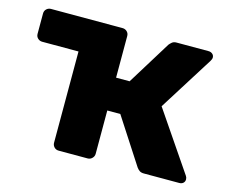

<svg xmlns="http://www.w3.org/2000/svg" viewBox="-79 -630 890 740"><g transform="rotate(15 365.5 -260.0)"><path d="M708 -33Q712 -27 712 -20Q712 -11 706 -5.5Q700 0 690 0H549Q538 0 531.5 -4.5Q525 -9 520 -16L402 -198H350V-25Q350 -15 342.5 -7.5Q335 0 325 0H209Q198 0 191 -7.5Q184 -15 184 -25V-389H39Q29 -389 21.5 -396Q14 -403 14 -414V-495Q14 -506 21.5 -513Q29 -520 39 -520H325Q335 -520 342.5 -513Q350 -506 350 -495V-329H404L512 -504Q516 -509 522.5 -514.5Q529 -520 540 -520H668Q677 -520 683.5 -514.5Q690 -509 690 -500Q690 -497 688.5 -493Q687 -489 685 -486L548 -268Z"/></g></svg>

Font: Rubik Light
Style: Bold
Weight: 700
Version: Version 2.104